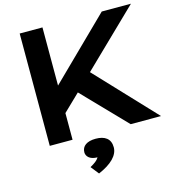

<svg xmlns="http://www.w3.org/2000/svg" viewBox="-142 -882 1148 1260"><g transform="rotate(-15 432.0 -252.0)"><path d="M108.4 0H263.2V-181.2L377 -291L658.2 0H864.3L488.3 -398.9L864.3 -763.2H666L263.2 -368.2V-763.2H108.4ZM316.4 100.1C316.4 125.5 337.4 153.8 391.6 153.8C379.4 174.3 362.8 185.5 330.6 204.1L374 258.8C462.4 221.2 511.7 172.4 511.7 117.7C511.7 59.1 472.7 32.7 411.1 32.7C351.1 32.7 316.4 57.6 316.4 100.1Z"/></g></svg>

Font: Krona One
Style: Regular
Weight: 400
Designer: Yvonne Schüttler
Foundry: Yvonne Schüttler
Version: Version 1.002